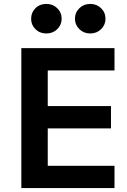

<svg xmlns="http://www.w3.org/2000/svg" viewBox="-20 -961 651 981"><path d="M565 0H89V-715H565V-601H224V-419H547V-305H224V-114H565ZM441 -790Q408 -790 385.5 -812Q363 -834 363 -865Q363 -897 385.5 -919Q408 -941 441 -941Q474 -941 496.5 -919Q519 -897 519 -865Q519 -834 496.5 -812Q474 -790 441 -790ZM217 -790Q183 -790 161 -812Q139 -834 139 -865Q139 -897 161 -919Q183 -941 217 -941Q250 -941 272.5 -919Q295 -897 295 -865Q295 -834 272.5 -812Q250 -790 217 -790Z"/></svg>

Font: Wix Madefor Text
Style: Bold
Weight: 700
Designer: Dalton Maag Ltd
Foundry: Dalton Maag Ltd
Version: Version 3.100